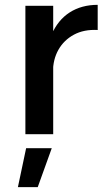

<svg xmlns="http://www.w3.org/2000/svg" viewBox="-20 -555 434 794"><path d="M384 -431Q327 -434 285.5 -411.5Q244 -389 221.5 -349Q199 -309 199 -257L167 -261Q167 -350 193 -411Q219 -472 268 -503.5Q317 -535 384 -535ZM85 -531H200V0H85ZM88 58H194L136 219H54Z"/></svg>

Font: Alexandria
Style: Regular
Weight: 400
Designer: Mohamed Gaber
Foundry: Kief Type Foundry
Version: Version 5.100